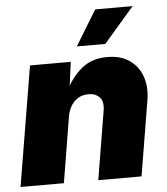

<svg xmlns="http://www.w3.org/2000/svg" viewBox="-54 -817 754 866"><g transform="rotate(-5 323.0 -384.5)"><path d="M249 -296.4 200.2 0H3.9L94.2 -542.5H278.8L260.3 -402.8L250.5 -408.7Q280.3 -471.7 326.7 -510.7Q373 -549.8 444.3 -549.8Q504.9 -549.8 544.9 -522Q585 -494.1 601.6 -446.3Q618.2 -398.4 607.9 -338.9L551.8 0H356L407.2 -310.1Q414.1 -350.6 396 -370.4Q377.9 -390.1 345.2 -390.1Q318.8 -390.1 298.8 -378.2Q278.8 -366.2 266.1 -345.2Q253.4 -324.2 249 -296.4ZM312 -609.4 409.2 -768.6H578.6L440.9 -609.4Z"/></g></svg>

Font: Inter 16pt Black
Style: Italic
Weight: 900
Italic angle: -9.3988°
Version: Version 4.001;git-66647c0bb